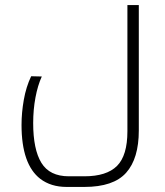

<svg xmlns="http://www.w3.org/2000/svg" viewBox="-20 -498 653 758"><path d="M243 240Q181 240 139 208Q65 151 65 -5Q65 -53 74 -104Q83 -155 103 -197L145 -196Q129 -161 120 -113Q111 -65 111 -12Q111 92 143.5 145Q176 198 252 198H313Q401 198 442 157Q483 116 483 20V-478H528V17Q528 128 478 184Q428 240 313 240Z"/></svg>

Font: Noto Kufi Arabic ExtraLight
Style: Regular
Weight: 200
Designer: Monotype Design Team, David Williams, Khaled Hosny
Foundry: Google LLC
Version: Version 2.109; ttfautohint (v1.8.4.7-5d5b)